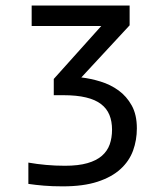

<svg xmlns="http://www.w3.org/2000/svg" viewBox="-20 -658 590 687"><path d="M469.7 -198.7C469.7 -231.3 463.6 -258.5 451.4 -280.5C439.2 -302.5 423.4 -320.5 404.1 -334.5C384.7 -348.5 363.3 -359 339.8 -366.2C316.4 -373.4 293.5 -378.3 271 -380.9L443.8 -567.4V-638.2H93.3V-564.9H342.3L172.4 -375.5V-317.4H206.1C238.3 -317.4 265.5 -314.7 287.8 -309.3C310.1 -304 328.1 -296 341.8 -285.4C355.5 -274.8 365.4 -261.9 371.6 -246.6C377.8 -231.3 380.9 -213.7 380.9 -193.8C380.9 -174.6 378.1 -157.1 372.6 -141.4C367 -125.6 357.7 -112 344.7 -100.6C331.7 -89.2 314.4 -80.4 292.7 -74.2C271.1 -68 244.3 -64.9 212.4 -64.9C189 -64.9 166.4 -65.9 144.8 -67.9C123.1 -69.8 102.1 -72.6 81.5 -76.2V0C99.1 2.6 117.7 4.7 137.2 6.3C156.7 8 179.2 8.8 204.6 8.8C253.7 8.8 295.2 3.3 329.1 -7.8C363 -18.9 390.3 -33.9 411.1 -53C432 -72 446.9 -94.1 456.1 -119.1C465.2 -144.2 469.7 -170.7 469.7 -198.7Z"/></svg>

Font: CodeNewRoman Nerd Font Mono
Style: Regular
Weight: 400
Monospace: yes
Designer: Sam Radian
Foundry: Code New Roman
Version: Version 2.00 November 29, 2014;Nerd Fonts 3.2.1